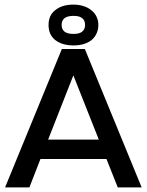

<svg xmlns="http://www.w3.org/2000/svg" viewBox="-20 -812 636 832"><path d="M347.7 -599.6Q323.2 -599.6 248 -599.6Q186.5 -450.2 2 0Q28.3 0 107.4 0Q119.1 -30.3 155.3 -123Q226.6 -123 441.4 -123Q453.1 -91.8 490.2 0Q515.6 0 593.8 0Q532.2 -150.4 347.7 -599.6ZM297.9 -485.4Q325.2 -415 408.2 -207Q352.5 -207 188.5 -207Q215.8 -276.4 297.9 -485.4ZM190.4 -704.1Q190.4 -683.6 197.3 -667Q204.1 -651.4 218.8 -638.7Q234.4 -627 253.9 -621.1Q273.4 -615.2 298.8 -615.2Q323.2 -615.2 342.8 -621.1Q362.3 -627 377 -638.7Q391.6 -651.4 398.4 -667Q406.2 -683.6 406.2 -704.1Q406.2 -723.6 398.4 -739.3Q391.6 -754.9 377 -766.6Q362.3 -779.3 342.8 -785.2Q323.2 -792 298.8 -792Q273.4 -792 253.9 -786.1Q234.4 -780.3 218.8 -767.6Q204.1 -755.9 197.3 -740.2Q190.4 -723.6 190.4 -704.1ZM348.6 -704.1Q348.6 -684.6 335.9 -674.8Q324.2 -665 298.8 -665Q272.5 -665 259.8 -674.8Q247.1 -684.6 247.1 -704.1Q247.1 -723.6 259.8 -733.4Q272.5 -743.2 298.8 -743.2Q324.2 -743.2 335.9 -733.4Q348.6 -723.6 348.6 -704.1Z"/></svg>

Font: TextaAlt
Style: Bold
Weight: 400
Designer: Daniel Hernandez & Miguel Hernandez
Version: Version 1.005;com.myfonts.easy.latinotype.texta.alt-bold.wfk